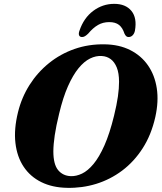

<svg xmlns="http://www.w3.org/2000/svg" viewBox="-20 -938 821 972"><path d="M509.5 -713.6Q583.4 -712.6 638.9 -684.6Q694.5 -656.7 729 -607.2Q763.5 -557.8 773.7 -491Q783.9 -424.3 766.2 -345.2Q745.9 -255.2 702.3 -187.4Q658.7 -119.6 598.4 -74.3Q538.1 -29.1 466.7 -7.1Q395.4 14.8 319.1 12.9Q244.8 11.5 189 -16.1Q133.2 -43.7 99.7 -94Q66.2 -144.2 58.1 -214.2Q50 -284.1 71.1 -369.9Q89.6 -445 129.7 -508.2Q169.8 -571.4 227.6 -618.1Q285.3 -664.8 356.8 -689.9Q428.3 -715 509.5 -713.6ZM338.3 -46.2Q365.9 -45.2 395.3 -59.2Q424.6 -73.2 453.4 -107.8Q482.2 -142.4 508.8 -202.2Q535.3 -262.1 557.3 -352Q570.8 -406.8 576.9 -449.3Q582.9 -491.8 582.7 -524.3Q582.5 -568.1 571.2 -596.2Q559.8 -624.3 540.4 -638.7Q521 -653 495.6 -654.4Q466.1 -656.6 435.9 -641.8Q405.8 -627 377.5 -592.5Q349.3 -558 324.1 -501.4Q299 -444.8 279.5 -363.1Q264 -300.2 257.1 -253Q250.2 -205.8 250.1 -171.9Q250.1 -106.3 274.1 -77Q298.2 -47.8 338.3 -46.2ZM533.1 -826.1Q501 -826.1 475.8 -811.4Q450.6 -796.7 426.2 -767.6Q417.4 -759.1 410.2 -754.8Q402.9 -750.5 395.6 -750.5Q383.9 -750.5 380.4 -759.3Q376.9 -768.1 382.3 -782.6Q404.1 -847.2 451.8 -882.8Q499.5 -918.5 558.2 -918.5Q616.1 -918.5 645.3 -882.8Q674.5 -847.2 663.1 -782.6Q660.1 -768.1 651.5 -759.3Q643 -750.5 630.9 -750.5Q623.7 -750.5 619 -754.8Q614.3 -759.1 610.2 -767.6Q600.5 -797.9 582.3 -812Q564.1 -826.1 533.1 -826.1Z"/></svg>

Font: Fraunces
Style: Italic
Weight: 900
Italic angle: -16°
Version: Version 1.000;[0bf87f6ff]